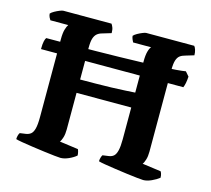

<svg xmlns="http://www.w3.org/2000/svg" viewBox="-101 -825 1041 946"><g transform="rotate(15 419.0 -352.0)"><path d="M283 0Q276 0 252.5 -2.5Q229 -5 198.5 -9Q168 -13 136.5 -17.5Q105 -22 81.5 -26Q58 -30 49 -33Q49 -42 51.5 -51.5Q54 -61 58 -66L87 -70Q102 -72 112.5 -80Q123 -88 128.5 -108.5Q134 -129 134 -168V-565Q134 -597 139.5 -615.5Q145 -634 151 -642H60Q57 -646 53 -654Q49 -662 48 -673Q54 -680 66.5 -687Q79 -694 91.5 -699Q104 -704 110 -704H355Q359 -699 363.5 -688Q368 -677 368 -659L325 -646Q309 -642 298.5 -633.5Q288 -625 282.5 -608.5Q277 -592 277 -560V-398Q316 -398 356.5 -398.5Q397 -399 435.5 -400Q474 -401 505 -403Q536 -405 556 -406V-565Q556 -597 561.5 -616.5Q567 -636 574 -642H482Q480 -646 476 -654.5Q472 -663 471 -673Q477 -680 489.5 -687Q502 -694 514.5 -699Q527 -704 532 -704H777Q782 -699 786 -686.5Q790 -674 790 -659L747 -646Q731 -642 720.5 -634Q710 -626 704.5 -609Q699 -592 699 -560V-143Q699 -119 693.5 -101.5Q688 -84 682 -77L777 -64Q779 -62 782 -53.5Q785 -45 785 -33Q770 -21 747 -10.5Q724 0 705 0Q698 0 674.5 -2.5Q651 -5 620.5 -9Q590 -13 559 -17.5Q528 -22 504 -26Q480 -30 471 -33Q471 -43 474 -52.5Q477 -62 480 -66L509 -70Q526 -72 536 -81Q546 -90 551 -111Q556 -132 556 -168V-330H277V-143Q277 -119 271.5 -101.5Q266 -84 260 -77L355 -64Q357 -61 359.5 -51.5Q362 -42 362 -33Q347 -20 324.5 -10Q302 0 283 0ZM52 -493Q52 -520 55.5 -534Q59 -548 63 -552Q123 -552 187 -552.5Q251 -553 313.5 -553.5Q376 -554 436 -555.5Q496 -557 549 -558.5Q602 -560 646 -562Q690 -564 721.5 -566.5Q753 -569 770 -572L789 -550Q788 -531 785 -516.5Q782 -502 778 -493Z"/></g></svg>

Font: Texturina 12pt
Style: Bold
Weight: 700
Designer: Guillermo Torres Carreño
Foundry: Omnibus-Type
Version: Version 1.002